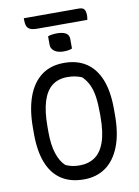

<svg xmlns="http://www.w3.org/2000/svg" viewBox="-110 -1111 870 1202"><g transform="rotate(-10 325.0 -509.5)"><path d="M327 -720Q410 -720 467.5 -682Q525 -644 555 -569Q585 -494 585 -382V-342Q585 -224 553 -143Q521 -62 463 -21Q405 20 325 20Q239 20 181 -18.5Q123 -57 94 -131.5Q65 -206 65 -314V-354Q65 -466 94 -548Q123 -630 181 -675Q239 -720 327 -720ZM156 -312Q156 -228 174.5 -172.5Q193 -117 225 -89Q245 -80 266 -75.5Q287 -71 313 -71Q370 -71 410.5 -99Q451 -127 472.5 -188.5Q494 -250 494 -351V-368Q494 -431 487.5 -475.5Q481 -520 465.5 -553Q450 -586 423 -612Q400 -621 379 -625Q358 -629 332 -629Q274 -629 235 -599Q196 -569 176 -506Q156 -443 156 -344ZM258 -901Q264 -904 271 -905.5Q278 -907 285.5 -908Q293 -909 301.5 -909.5Q310 -910 317 -910Q351 -910 371.5 -898.5Q392 -887 392 -860V-800Q386 -797 379.5 -795.5Q373 -794 366.5 -793Q360 -792 352.5 -791.5Q345 -791 337 -791Q302 -791 280 -806.5Q258 -822 258 -848ZM128 -1039H477Q503 -1039 512 -1026.5Q521 -1014 521 -988Q521 -981 520 -973.5Q519 -966 518 -960H202Q172 -960 156 -967Q140 -974 134 -988.5Q128 -1003 128 -1025Q128 -1029 128 -1032.5Q128 -1036 128 -1039Z"/></g></svg>

Font: Recursive Casual
Style: Regular
Weight: 400
Version: Version 1.047